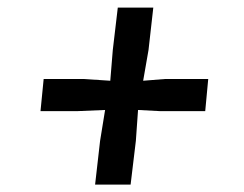

<svg xmlns="http://www.w3.org/2000/svg" viewBox="-20 -577 650 511"><path d="M246.4 -202.3 259.7 -284.3 187.5 -281.3H87.8L96.2 -366.8H202.6L273.5 -362.1L280.2 -444.1L293.5 -556.8H388L375.3 -444.1L361 -362.1L419.6 -366.8H534.2L526.2 -281.3H404.6L347.4 -284.3L341.6 -202.3L327.6 -85.7H233.1Z"/></svg>

Font: Merriweather 7pt Light
Style: Italic
Weight: 300
Italic angle: -7.8°
Designer: Eben Sorkin
Foundry: Eben Sorkin
Version: Version 2.200;gftools[0.9.31]